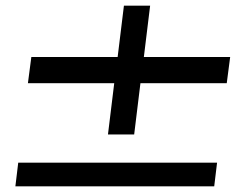

<svg xmlns="http://www.w3.org/2000/svg" viewBox="-20 -654 828 674"><path d="M485 -454H788L776 -362H473L451 -182H359L381 -362H78L90 -454H393L415 -634H507ZM34 0 44 -83H742L732 0Z"/></svg>

Font: Orkney
Style: BoldItalic
Weight: 700
Designer: Samuel Oakes and Alfredo Marco Pradil
Foundry: Alfredo Marco Pradil
Version: 1.0; ttfautohint (v1.5)